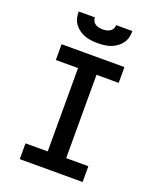

<svg xmlns="http://www.w3.org/2000/svg" viewBox="-171 -1054 942 1154"><g transform="rotate(20 300.0 -477.5)"><path d="M99 0V-101H241V-634H99V-735H501V-634H359V-101H501V0ZM300 -815Q279 -815 258 -817.5Q237 -820 217.5 -827Q198 -834 180.5 -846.5Q163 -859 150.5 -876Q138 -893 133 -913.5Q128 -934 128 -955H232Q232 -943 237.5 -932Q243 -921 253.5 -914.5Q264 -908 276 -905.5Q288 -903 300 -903Q312 -903 324 -905.5Q336 -908 346.5 -914.5Q357 -921 362.5 -932Q368 -943 368 -955H472Q472 -934 467 -913.5Q462 -893 449.5 -876Q437 -859 419.5 -846.5Q402 -834 382.5 -827Q363 -820 342 -817.5Q321 -815 300 -815Z"/></g></svg>

Font: Iosevka Custom Extended
Style: Bold
Weight: 700
Width: 7
Monospace: yes
Designer: Belleve Invis
Foundry: Belleve Invis
Version: Version 11.2.4; ttfautohint (v1.8.4)